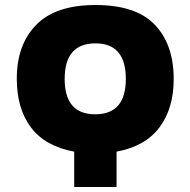

<svg xmlns="http://www.w3.org/2000/svg" viewBox="-20 -746 760 766"><path d="M47 -432Q47 -312 104 -237Q161 -162 276 -141V0H445V-141Q559 -162 616 -237.5Q673 -313 673 -431Q673 -568 598 -647Q523 -726 361 -726Q202 -726 124.5 -647Q47 -568 47 -432ZM482 -431Q482 -290 360 -290Q238 -290 238 -431Q238 -573 361 -573Q482 -573 482 -431Z"/></svg>

Font: Noto Sans UI SemiCondensed Black
Style: Regular
Weight: 900
Width: 4
Designer: Monotype Design Team
Foundry: Monotype Imaging Inc.
Version: 1.001